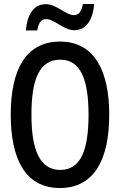

<svg xmlns="http://www.w3.org/2000/svg" viewBox="-20 -935 603 965"><path d="M110 -782H167C174 -820 186 -839 213 -839C253 -839 300 -783 354 -783C410 -783 447 -831 453 -915H397C389 -879 378 -859 351 -859C310 -859 265 -914 210 -914C147 -914 116 -857 110 -782ZM281 10C457 10 529 -139 529 -358C529 -577 456 -726 282 -726C110 -726 34 -586 34 -358C34 -140 105 10 281 10ZM283 -81C180 -81 138 -181 138 -358C138 -535 177 -635 283 -635C385 -635 425 -536 425 -358C425 -181 386 -81 283 -81Z"/></svg>

Font: Noto Sans Mono SemiCondensed Medium
Style: Regular
Weight: 500
Width: 4
Designer: Monotype Design Team
Foundry: Monotype Imaging Inc.
Version: Version 2.014